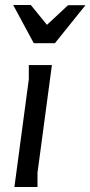

<svg xmlns="http://www.w3.org/2000/svg" viewBox="-20 -753 364 773"><path d="M131 0H38L96 -434V-491H189L131 -58ZM169 -653 254 -732H324L201 -579H116L33 -733H104Z"/></svg>

Font: Rosario Medium
Style: Italic
Weight: 500
Italic angle: -8.05°
Version: Version 1.201